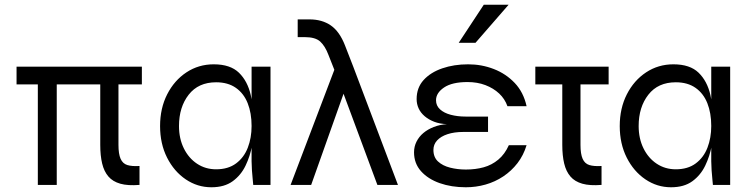

<svg xmlns="http://www.w3.org/2000/svg" viewBox="-20 -782 3173 812"><path d="M140 -450H220V0H140ZM580 -500V-425H50V-500ZM481 -169Q481 -131 490 -110.5Q499 -90 518.5 -84Q538 -78 570 -80V0Q521 4 489 -5Q457 -14 438.5 -35.5Q420 -57 412 -90.5Q404 -124 404 -169V-450H481Z M874 10Q815 10 765.5 -23.5Q716 -57 686.5 -115.5Q657 -174 657 -249Q657 -324 687 -383Q717 -442 768.5 -476Q820 -510 884 -510Q954 -510 990.5 -474.5Q1027 -439 1040.5 -380Q1054 -321 1054 -249Q1054 -211 1046 -166.5Q1038 -122 1018.5 -81.5Q999 -41 964 -15.5Q929 10 874 10ZM894 -66Q945 -66 978.5 -91Q1012 -116 1028 -157.5Q1044 -199 1044 -249Q1044 -304 1027.5 -345.5Q1011 -387 977.5 -410.5Q944 -434 894 -434Q819 -434 778 -381.5Q737 -329 737 -249Q737 -196 757.5 -154.5Q778 -113 813.5 -89.5Q849 -66 894 -66ZM1044 -500H1124V0H1051Q1051 -3 1049 -21Q1047 -39 1045.5 -61.5Q1044 -84 1044 -100Z M1416 -431H1449L1296 0H1209L1399 -500H1474L1663 0H1576ZM1289 -700Q1342 -700 1379 -674.5Q1416 -649 1439 -590L1474 -500L1416 -431L1369 -550Q1355 -587 1334.5 -606Q1314 -625 1269 -625H1239V-700Z M1950 10Q1889 10 1839.5 -7.5Q1790 -25 1760.5 -58Q1731 -91 1731 -138Q1731 -162 1741.5 -183Q1752 -204 1770.5 -219.5Q1789 -235 1814.5 -245Q1840 -255 1870 -257Q1840 -258 1816.5 -267Q1793 -276 1776 -290.5Q1759 -305 1750.5 -323.5Q1742 -342 1742 -363Q1742 -411 1771.5 -443.5Q1801 -476 1850.5 -493Q1900 -510 1960 -510Q2017 -510 2068.5 -490Q2120 -470 2157 -431Q2194 -392 2207 -333H2126Q2115 -364 2091 -386.5Q2067 -409 2033 -422Q1999 -435 1957 -435Q1892 -435 1858 -412Q1824 -389 1824 -358Q1824 -335 1841 -319.5Q1858 -304 1886.5 -296.5Q1915 -289 1949 -289H2044V-224H1940Q1901 -224 1872.5 -214.5Q1844 -205 1828.5 -188Q1813 -171 1813 -148Q1813 -117 1832.5 -99Q1852 -81 1883.5 -73Q1915 -65 1950 -65Q1991 -65 2025.5 -74.5Q2060 -84 2087.5 -107Q2115 -130 2132 -168H2207Q2194 -125 2168.5 -92Q2143 -59 2108.5 -36Q2074 -13 2033.5 -1.5Q1993 10 1950 10ZM1920 -601 2026 -762H2131L1991 -601Z M2554 -500V-425H2244V-500ZM2435 -169Q2435 -131 2444 -110.5Q2453 -90 2472.5 -84Q2492 -78 2524 -80V0Q2475 4 2443 -5Q2411 -14 2392.5 -35.5Q2374 -57 2366 -90.5Q2358 -124 2358 -169V-450H2435Z M2818 10Q2759 10 2709.5 -23.5Q2660 -57 2630.5 -115.5Q2601 -174 2601 -249Q2601 -324 2631 -383Q2661 -442 2712.5 -476Q2764 -510 2828 -510Q2898 -510 2934.5 -474.5Q2971 -439 2984.5 -380Q2998 -321 2998 -249Q2998 -211 2990 -166.5Q2982 -122 2962.5 -81.5Q2943 -41 2908 -15.5Q2873 10 2818 10ZM2838 -66Q2889 -66 2922.5 -91Q2956 -116 2972 -157.5Q2988 -199 2988 -249Q2988 -304 2971.5 -345.5Q2955 -387 2921.5 -410.5Q2888 -434 2838 -434Q2763 -434 2722 -381.5Q2681 -329 2681 -249Q2681 -196 2701.5 -154.5Q2722 -113 2757.5 -89.5Q2793 -66 2838 -66ZM2988 -500H3068V0H2995Q2995 -3 2993 -21Q2991 -39 2989.5 -61.5Q2988 -84 2988 -100Z"/></svg>

Font: Syne
Style: Regular
Weight: 400
Designer: Lucas Descroix
Foundry: Bonjour Monde
Version: Version 2.200